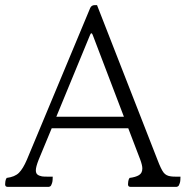

<svg xmlns="http://www.w3.org/2000/svg" viewBox="-20 -810 725 750"><path d="M10 -80Q0 -80 0 -90Q0 -94 1 -101.5Q2 -109 6 -115Q38 -119 54 -135Q70 -151 85 -186L332 -778Q337 -790 350 -790H359L595 -186Q609 -149 619 -136Q629 -123 648 -121Q655 -120 665 -120Q675 -120 685 -120Q685 -115 684.5 -107Q684 -99 682 -94Q679 -84 675 -82Q671 -80 669 -80H490Q480 -80 480 -90Q480 -94 481 -101.5Q482 -109 486 -115Q510 -118 523 -126Q536 -134 536 -152Q536 -164 528 -186L481 -309H182L131 -186Q120 -158 120 -145Q120 -133 126.5 -128Q133 -123 144 -121Q151 -120 163.5 -120Q176 -120 186 -120Q186 -115 185.5 -107Q185 -99 183 -94Q180 -84 176 -82Q172 -80 170 -80ZM200 -354H464L342 -674Q337 -686 332 -674Z"/></svg>

Font: Gowun Batang
Style: Regular
Weight: 400
Designer: Yanghee Ryu
Foundry: Yanghee Ryu
Version: Version 2.000